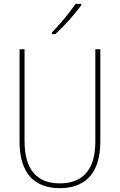

<svg xmlns="http://www.w3.org/2000/svg" viewBox="-20 -971 625 1001"><path d="M404 -944V-951H374C342 -903 296 -849 251 -802V-793H268C313 -833 370 -897 404 -944ZM503 -232V-714H477V-231C477 -76 402 -15 292 -15C176 -15 108 -82 108 -236V-714H82V-233C82 -69 158 10 292 10C413 10 503 -56 503 -232Z"/></svg>

Font: Noto Sans Oriya Cond Thin
Style: Regular
Weight: 100
Width: 3
Designer: Amélie Bonet and Sol Matas
Foundry: Google LLC
Version: Version 2.006